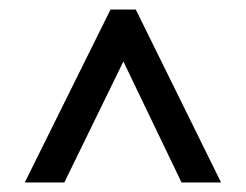

<svg xmlns="http://www.w3.org/2000/svg" viewBox="-20 -633 516 403"><path d="M32 -250 212 -613H265L444 -250H361L239 -504L115 -250Z"/></svg>

Font: Manuale SemiBold
Style: Italic
Weight: 600
Italic angle: -11°
Designer: Eduardo Tunni / Pablo Cosgaya
Foundry: Eduardo Tunni / Pablo Cosgaya
Version: Version 1.002